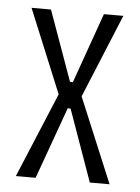

<svg xmlns="http://www.w3.org/2000/svg" viewBox="-44 -564 438 600"><g transform="rotate(5 175.0 -264.0)"><path d="M28 0 139 -266 31 -528H92L171 -308H180L258 -528H319L211 -266L322 0H260L180 -225H171L90 0Z"/></g></svg>

Font: Bricolage Grotesque 12pt Condensed ExtraLight
Style: Regular
Weight: 200
Width: 3
Designer: Mathieu Triay
Foundry: Atelier Triay
Version: Version 1.001; ttfautohint (v1.8.4.7-5d5b);gftools[0.9.33.de